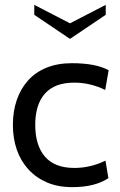

<svg xmlns="http://www.w3.org/2000/svg" viewBox="-20 -760 494 790"><path d="M277 10Q218 10 173 -9.5Q128 -29 96.5 -63.5Q65 -98 49 -144.5Q33 -191 33 -246Q33 -302 49 -348.5Q65 -395 95.5 -429Q126 -463 171.5 -481.5Q217 -500 276 -500Q374 -500 427 -471L413 -390Q351 -420 286 -420Q205 -420 165 -375Q125 -330 125 -246Q125 -162 165 -115.5Q205 -69 286 -69Q352 -69 414 -99L426 -27Q371 10 277 10ZM415 -699 268 -600 121 -699V-740L268 -664L415 -740Z"/></svg>

Font: Cabin
Style: Regular
Weight: 400
Designer: Pablo Impallari
Foundry: Pablo Impallari
Version: Version 1.007